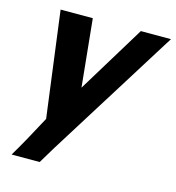

<svg xmlns="http://www.w3.org/2000/svg" viewBox="-105 -590 806 878"><g transform="rotate(15 298.5 -151.0)"><path d="M139.6 0C98 78.8 61.2 144.9 29.3 198.2H162.1L210.9 117.2L596.7 -500H454.1L258.8 -179.7L226.6 -500H74.2Z"/></g></svg>

Font: FreeUniversal
Style: BoldItalic
Weight: 700
Italic angle: -11°
Version: Version 1.001